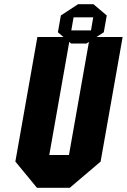

<svg xmlns="http://www.w3.org/2000/svg" viewBox="-20 -895 604 915"><path d="M330.6 -812.5 319.8 -750H413.6L424.3 -812.5ZM439.9 -718.8H564.5L459.5 -125L312.5 0H156.2L53.2 -125L158.2 -718.8H282.2L255.9 -741.2L270 -821.3L352.1 -875H425.3L488.8 -821.3L474.6 -741.2ZM310.1 -695.3 214.8 -156.2H308.6L403.8 -695.3L392.1 -687.5H318.8Z"/></svg>

Font: Signwood
Style: Italic
Weight: 400
Italic angle: -10°
Designer: GGBotNet
Foundry: GGBotNet
Version: 0.95